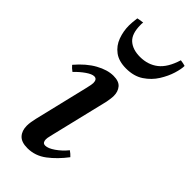

<svg xmlns="http://www.w3.org/2000/svg" viewBox="-239 -781 839 839"><g transform="rotate(45 180.5 -361.0)"><path d="M267 -113Q280 -104 290 -93Q256 -48 216.5 -18Q177 12 129 12Q92 12 75 -6.5Q58 -25 58 -56Q58 -67 60 -79.5Q62 -92 65 -105L125 -355Q132 -384 132 -393Q132 -417 114 -417Q100 -417 77.5 -401.5Q55 -386 33 -363Q26 -368 20.5 -373Q15 -378 10 -384Q50 -431 92.5 -454.5Q135 -478 172 -478Q206 -478 220.5 -460.5Q235 -443 235 -417Q235 -408 233.5 -397.5Q232 -387 230 -376L166 -110Q165 -103 162 -92.5Q159 -82 159 -72Q159 -63 163 -57Q167 -51 177 -51Q194 -51 220 -69Q246 -87 267 -113ZM99 -734Q98 -728 98 -725.5Q98 -723 98 -719Q98 -664 124 -641Q150 -618 195 -618Q244 -618 278.5 -645Q313 -672 332 -734Q349 -732 361 -728Q361 -709 351.5 -678Q342 -647 322 -615Q302 -583 269 -561Q236 -539 188 -539Q143 -539 115.5 -559.5Q88 -580 76 -613Q64 -646 64 -681Q64 -690 65 -702Q66 -714 68 -729Q76 -731 83.5 -732Q91 -733 99 -734Z"/></g></svg>

Font: Tiro Kannada
Style: Italic
Weight: 400
Italic angle: -11°
Designer: Kannada: John Hudson & Fiona Ross, assisted by Kaja Sojewska. Latin: John Hudson with Paul Hanslow, assisted by Kaja Soj
Foundry: Tiro Typeworks Ltd.
Version: Version 1.52